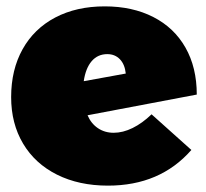

<svg xmlns="http://www.w3.org/2000/svg" viewBox="-20 -575 648 603"><path d="M456 -216 581 -104Q483 8 319 8Q228 8 159 -26.5Q90 -61 52.5 -124Q15 -187 15 -270Q15 -356 51 -420.5Q87 -485 153.5 -520Q220 -555 309 -555Q396 -555 461.5 -521.5Q527 -488 562.5 -425.5Q598 -363 598 -278L255 -213Q266 -187 287.5 -172.5Q309 -158 337 -158Q366 -158 396.5 -173Q427 -188 456 -216ZM243 -320 375 -344Q372 -373 356.5 -389Q341 -405 317 -405Q287 -405 268 -383Q249 -361 243 -320Z"/></svg>

Font: TypoPRO Montserrat Alternates
Style: Regular
Weight: 900
Designer: Julieta Ulanovsky
Foundry: Julieta Ulanovsky
Version: Version 6.001